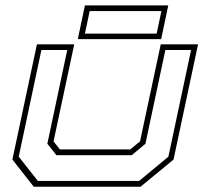

<svg xmlns="http://www.w3.org/2000/svg" viewBox="-20 -708 776 728"><path d="M108 0 27 -103 120 -540H261.5L183 -172L207 -141.5H474L511 -172L589.5 -540H731L638 -103L513 0ZM123.5 -22H507.5L618.5 -114L704.5 -518.5H607L531.5 -163L479.5 -119.5H194L159.5 -163L235 -518.5H137L51 -114ZM275 -559.5 302 -687.5H618L591 -559.5ZM302 -580.5H574L592 -666H320Z"/></svg>

Font: Tourney Expanded ExtraLight
Style: Italic
Weight: 200
Width: 7
Italic angle: -12°
Designer: Tyler Finck
Foundry: Etcetera Type Co
Version: Version 1.010; ttfautohint (v1.8.3)